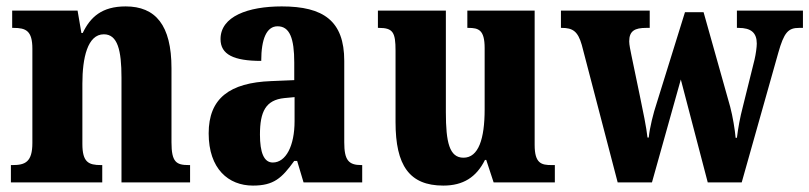

<svg xmlns="http://www.w3.org/2000/svg" viewBox="-20 -569 2525 599"><path d="M14 0H299V-54H295C256 -54 237 -63 237 -120V-308C237 -388 253 -462 304 -462C347 -462 359 -412 359 -327V0H573V-54H569C530 -54 515 -63 515 -125V-356C515 -491 465 -549 372 -549C298 -549 262 -516 238 -466H234L222 -536H18V-482H22C61 -482 81 -473 81 -417V-123C81 -63 58 -54 19 -54H14Z M769 10C834 10 859 -13 898 -67H907L927 0H1110V-54H1107C1067 -54 1054 -70 1054 -125V-379C1054 -504 989 -549 859 -549C754 -549 668 -518 668 -447C668 -399 709 -379 795 -379C795 -448 812 -487 846 -487C884 -487 898 -449 898 -374V-319L826 -316C696 -311 631 -262 631 -153C631 -42 693 10 769 10ZM831 -62C803 -62 791 -94 791 -149C791 -221 809 -257 867 -263L899 -266V-191C899 -114 872 -62 831 -62Z M1363 10C1425 10 1466 -16 1493 -70H1497L1520 0H1711V-54H1701C1669 -54 1648 -59 1648 -117V-536H1438V-482H1441C1473 -482 1492 -476 1492 -419V-228C1492 -136 1473 -77 1426 -77C1382 -77 1371 -125 1371 -219V-536H1159V-482H1162C1206 -482 1214 -468 1214 -411V-188C1214 -53 1257 10 1363 10Z M1795 -429 1907 0H2014L2104 -321L2188 0H2294L2408 -404C2426 -468 2439 -482 2473 -482H2485V-536H2279V-482H2284C2323 -482 2341 -467 2341 -433C2341 -422 2338 -400 2334 -383L2298 -238C2288 -200 2283 -170 2279 -139H2275C2273 -163 2266 -206 2258 -236L2175 -531H2117L2029 -248C2018 -215 2007 -171 2004 -140H2000C1997 -170 1986 -223 1976 -271L1950 -396C1947 -411 1943 -429 1943 -440C1943 -473 1961 -482 1996 -482H2007V-536H1730V-482H1733C1767 -482 1783 -471 1795 -429Z"/></svg>

Font: Noto Serif Devanagari Condensed ExtraBold
Style: Regular
Weight: 800
Width: 3
Designer: Universal Thirst, Indian Type Foundry and the Monotype Design Team
Foundry: Monotype Imaging Inc.
Version: Version 2.004